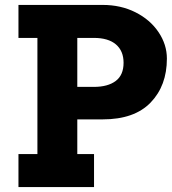

<svg xmlns="http://www.w3.org/2000/svg" viewBox="-20 -760 698 780"><path d="M658 -522Q658 -412 592 -343.5Q526 -275 397 -275H294V-134H362V0H55V-134H132V-606H55V-740H397Q471 -740 530.5 -710Q590 -680 624 -629.5Q658 -579 658 -522ZM482 -505Q482 -553 451 -579.5Q420 -606 361 -606H294V-407H361Q418 -407 450 -431Q482 -455 482 -505Z"/></svg>

Font: Arvo
Style: Bold
Weight: 700
Designer: Anton Koovit (Cyrillic Expansion: Cyreal)
Foundry: Anton Koovit, Yassin Baggar
Version: Version 3.000